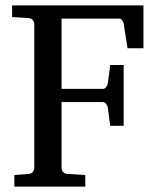

<svg xmlns="http://www.w3.org/2000/svg" viewBox="-20 -691 581 711"><path d="M452.1 -512.2 438 -604Q436.5 -611.3 432.1 -616.7Q427.7 -622.1 420.9 -622.1H208V-361.8H360.8Q367.7 -361.8 372.8 -368.2Q377.9 -374.5 378.9 -379.9L388.2 -450.2H438V-225.1H388.2L378.9 -294.9Q377.9 -300.3 372.6 -306.6Q367.2 -313 360.8 -313H208V-68.8Q208 -61.5 213.1 -54.7Q218.3 -47.9 229 -46.9L295.9 -43V0H33.2V-43L85.9 -46.9Q96.7 -47.9 101.8 -54.7Q106.9 -61.5 106.9 -68.8V-602.1Q106.9 -609.4 101.8 -616.2Q96.7 -623 85.9 -624L24.9 -627.9V-670.9H511.2V-512.2Z"/></svg>

Font: Charis SIL Eur
Style: Regular
Weight: 400
Foundry: SIL International
Version: Version 5.000